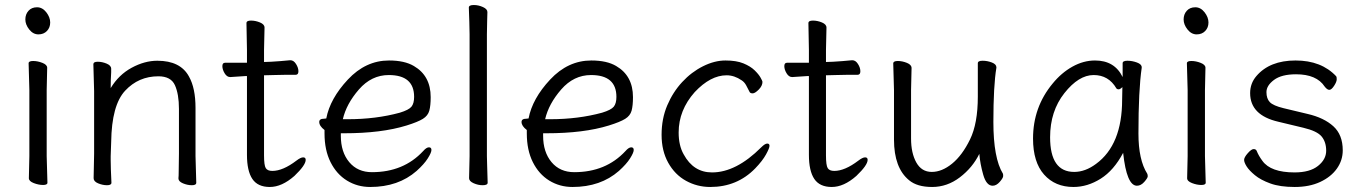

<svg xmlns="http://www.w3.org/2000/svg" viewBox="-20 -727 5428 765"><path d="M95 -17 97 -105V-368L94 -475Q94 -484 112 -484Q130 -484 149 -476.5Q168 -469 168 -457L166 -368V-105L169 1Q169 10 151.5 10Q134 10 114.5 2.5Q95 -5 95 -17ZM127.5 -698Q149 -698 164.5 -678Q180 -658 180 -637.5Q180 -617 167 -603.5Q154 -590 133 -590Q112 -590 96.5 -609.5Q81 -629 81 -649.5Q81 -670 93.5 -684Q106 -698 127.5 -698Z M759 -105 762 1Q762 11 744.5 11Q727 11 709 3.5Q691 -4 691 -16V-17Q692 -25 692 -44L693 -115V-293Q693 -352 677 -387.5Q661 -423 611 -423Q532 -423 478.5 -365.5Q425 -308 423 -162Q422 -129 421 -105V-89Q421 -59 424 1Q424 11 406.5 11Q389 11 371 3.5Q353 -4 353 -17L355 -115V-364L352 -471Q352 -481 369.5 -481Q387 -481 405 -473.5Q423 -466 423 -453V-439Q421 -411 421 -376Q453 -429 504.5 -457Q556 -485 607 -485Q699 -485 733 -422Q759 -376 759 -297Z M1034 -617 1032 -528V-480L1060 -481Q1096 -483 1136 -487H1137Q1150 -487 1159.5 -472Q1169 -457 1169 -443Q1169 -429 1158 -429H1119Q1091 -429 1071 -428L1032 -427V-108Q1032 -68 1039 -57Q1046 -46 1065 -46Q1107 -46 1161 -87Q1178 -100 1188 -100Q1198 -100 1198 -90Q1198 -69 1153 -26Q1103 18 1055 18Q1007 18 985.5 -14Q964 -46 964 -110V-424H959Q958 -424 898 -420H897Q884 -420 875 -435Q866 -450 866 -463.5Q866 -477 877 -477H964V-528L962 -635Q962 -645 980 -645Q998 -645 1016 -637.5Q1034 -630 1034 -617Z M1366 -252Q1478 -252 1573 -278Q1609 -289 1619.5 -302Q1630 -315 1630 -341Q1630 -428 1529 -428Q1460 -428 1410 -370.5Q1360 -313 1346 -252ZM1271 -254 1280 -255Q1295 -334 1366 -410Q1437 -486 1530 -486Q1592 -486 1629 -464Q1696 -425 1696 -340Q1696 -306 1690.5 -286Q1685 -266 1665 -253.5Q1645 -241 1600 -227Q1500 -196 1351 -196H1338V-186Q1338 -121 1371.5 -81Q1405 -41 1462 -41Q1588 -41 1666 -125Q1679 -140 1689 -140Q1699 -140 1699 -129.5Q1699 -119 1684.5 -96Q1670 -73 1640 -46Q1567 18 1455 18Q1404 18 1362.5 -7.5Q1321 -33 1297 -81Q1273 -129 1273 -195V-209Q1252 -225 1252 -241Q1252 -254 1271 -254Z M1850 -639 1848 -697Q1848 -707 1868 -707Q1886 -707 1904 -699Q1922 -691 1922 -679Q1922 -658 1921 -643L1920 -590V-105L1921 -67L1923 1Q1923 11 1903 11Q1885 11 1867 3Q1849 -5 1849 -17L1851 -105V-590Z M2172 -252Q2284 -252 2379 -278Q2415 -289 2425.5 -302Q2436 -315 2436 -341Q2436 -428 2335 -428Q2266 -428 2216 -370.5Q2166 -313 2152 -252ZM2077 -254 2086 -255Q2101 -334 2172 -410Q2243 -486 2336 -486Q2398 -486 2435 -464Q2502 -425 2502 -340Q2502 -306 2496.5 -286Q2491 -266 2471 -253.5Q2451 -241 2406 -227Q2306 -196 2157 -196H2144V-186Q2144 -121 2177.5 -81Q2211 -41 2268 -41Q2394 -41 2472 -125Q2485 -140 2495 -140Q2505 -140 2505 -129.5Q2505 -119 2490.5 -96Q2476 -73 2446 -46Q2373 18 2261 18Q2210 18 2168.5 -7.5Q2127 -33 2103 -81Q2079 -129 2079 -195V-209Q2058 -225 2058 -241Q2058 -254 2077 -254Z M2989 -56Q2917 18 2810 18Q2758 18 2713.5 -6.5Q2669 -31 2642.5 -78.5Q2616 -126 2616 -190Q2616 -254 2638.5 -307Q2661 -360 2698 -400Q2735 -440 2781 -463Q2827 -486 2870.5 -486Q2914 -486 2942 -474.5Q2970 -463 2986.5 -447Q3003 -431 3010.5 -417.5Q3018 -404 3018 -401Q3018 -385 3003 -370Q2988 -355 2979 -355Q2970 -355 2967 -360Q2960 -374 2953 -387Q2946 -400 2935 -407Q2906 -427 2875 -427Q2811 -427 2748 -360Q2684 -288 2684 -199Q2684 -147 2704 -112Q2743 -40 2817 -40Q2913 -40 3013 -140Q3028 -155 3037 -155Q3046 -155 3046 -146Q3046 -137 3032 -111.5Q3018 -86 2989 -56Z M3273 -617 3271 -528V-480L3299 -481Q3335 -483 3375 -487H3376Q3389 -487 3398.5 -472Q3408 -457 3408 -443Q3408 -429 3397 -429H3358Q3330 -429 3310 -428L3271 -427V-108Q3271 -68 3278 -57Q3285 -46 3304 -46Q3346 -46 3400 -87Q3417 -100 3427 -100Q3437 -100 3437 -90Q3437 -69 3392 -26Q3342 18 3294 18Q3246 18 3224.5 -14Q3203 -46 3203 -110V-424H3198Q3197 -424 3137 -420H3136Q3123 -420 3114 -435Q3105 -450 3105 -463.5Q3105 -477 3116 -477H3203V-528L3201 -635Q3201 -645 3219 -645Q3237 -645 3255 -637.5Q3273 -630 3273 -617Z M3612 -456 3610 -368V-175Q3610 -117 3631 -79.5Q3652 -42 3692.5 -42Q3733 -42 3773.5 -75Q3814 -108 3845 -171.5Q3876 -235 3876 -342V-475Q3876 -485 3895 -485Q3914 -485 3932 -478Q3950 -471 3950 -459V-457Q3938 -385 3938 -241Q3938 -97 3976 -35Q3977 -33 3977 -25.5Q3977 -18 3963.5 -2.5Q3950 13 3935 13Q3910 13 3897.5 -31Q3885 -75 3882 -114Q3855 -59 3804.5 -20.5Q3754 18 3694 18Q3634 18 3602 -9Q3542 -58 3542 -171V-368L3539 -474Q3539 -484 3557 -484Q3575 -484 3593.5 -476.5Q3612 -469 3612 -456Z M4164 -180Q4164 -42 4260 -42Q4304 -42 4347 -74Q4451 -150 4451 -330Q4451 -355 4452 -380Q4443 -371 4437 -371Q4431 -371 4428 -375Q4397 -428 4337.5 -428Q4278 -428 4221 -356Q4164 -284 4164 -180ZM4510 13Q4469 13 4455 -118Q4418 -48 4365.5 -15Q4313 18 4257 18Q4184 18 4140 -31.5Q4096 -81 4096 -175Q4096 -300 4174 -394Q4209 -437 4253 -461.5Q4297 -486 4343 -486Q4421 -486 4453 -420V-475Q4453 -485 4472 -485Q4491 -485 4510 -478Q4529 -471 4529 -459V-457Q4516 -368 4516 -195Q4516 -90 4551 -35Q4553 -31 4553 -24.5Q4553 -18 4539.5 -2.5Q4526 13 4510 13Z M4710 -17 4712 -105V-368L4709 -475Q4709 -484 4727 -484Q4745 -484 4764 -476.5Q4783 -469 4783 -457L4781 -368V-105L4784 1Q4784 10 4766.5 10Q4749 10 4729.5 2.5Q4710 -5 4710 -17ZM4742.5 -698Q4764 -698 4779.5 -678Q4795 -658 4795 -637.5Q4795 -617 4782 -603.5Q4769 -590 4748 -590Q4727 -590 4711.5 -609.5Q4696 -629 4696 -649.5Q4696 -670 4708.5 -684Q4721 -698 4742.5 -698Z M5073 -242Q4961 -268 4961 -356Q4961 -395 4986 -424Q5039 -486 5142 -486Q5245 -486 5304 -423Q5306 -421 5306 -411Q5306 -401 5295.5 -385Q5285 -369 5276.5 -369Q5268 -369 5258 -382Q5226 -431 5144 -431Q5086 -431 5056 -408.5Q5026 -386 5026 -360Q5026 -334 5039.5 -320Q5053 -306 5094 -296L5190 -273Q5255 -258 5292.5 -224Q5330 -190 5330 -128Q5330 -88 5306.5 -55Q5283 -22 5240 -2Q5197 18 5138.5 18Q5080 18 5041.5 4Q5003 -10 4980 -29Q4957 -48 4947 -64Q4937 -80 4937 -90Q4937 -100 4951.5 -116.5Q4966 -133 4975 -133Q4984 -133 4987 -126Q4995 -106 5010 -86Q5043 -40 5138 -40Q5199 -40 5231.5 -66Q5264 -92 5264 -126.5Q5264 -161 5246 -183Q5228 -205 5173 -218Z"/></svg>

Font: ToneOZ-Pinyin-WenKai-Regular
Style: Regular
Weight: 400
Designer: Fontworks Inc.
Foundry: ToneOZ
Version: Version 0.240331